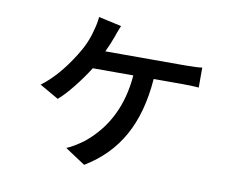

<svg xmlns="http://www.w3.org/2000/svg" viewBox="-77 -724 1154 916"><g transform="rotate(10 500.0 -265.5)"><path d="M389.6 -462.9H775.4Q833 -462.9 858.4 -466.8V-370.1Q830.1 -373 775.4 -373H639.6Q627 -208 564 -95.2Q501 17.6 383.8 87.9L286.1 23.4Q320.3 9.8 369.1 -26.4Q523.4 -152.3 541 -373H344.7Q315.4 -326.2 275.9 -276.4Q236.3 -226.6 205.1 -200.2L113.3 -252.9Q193.4 -312.5 263.7 -425.8Q303.7 -488.3 319.3 -553.7Q329.1 -585.9 332 -619.1L442.4 -594.7Q424.8 -550.8 421.9 -540Q411.1 -508.8 389.6 -462.9Z"/></g></svg>

Font: Gen Shin Gothic Medium
Style: Regular
Weight: 500
Designer: [Source Han Sans]
Ryoko NISHIZUKA  (kana & ideographs); Paul D. Hunt (Latin, Greek & Cyrillic); Wenlong ZHANG  (bopomofo
Version: Version 1.002.20150607